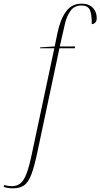

<svg xmlns="http://www.w3.org/2000/svg" viewBox="-154 -790 549 1050"><path d="M-84 240Q-111 240 -134 232L-131 222Q-110 228 -88 228Q-61 228 -42 212.5Q-23 197 -8 157Q7 117 22 43L143 -526H65L66 -531L145 -536L161 -613Q176 -685 207.5 -727.5Q239 -770 292 -770Q332 -770 353.5 -747.5Q375 -725 375 -691Q375 -675 367 -666.5Q359 -658 348 -658Q348 -717 336 -738.5Q324 -760 292 -760Q251 -760 230 -728.5Q209 -697 201 -659L173 -536H257L255 -526H171L50 44Q33 124 16.5 166.5Q0 209 -23.5 224.5Q-47 240 -84 240Z"/></svg>

Font: Noto Serif Display SemiCondensed Thin
Style: Italic
Weight: 100
Width: 4
Italic angle: -12°
Designer: Monotype Design Team
Foundry: Monotype Imaging Inc.
Version: Version 2.009